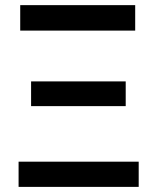

<svg xmlns="http://www.w3.org/2000/svg" viewBox="-20 -731 610 751"><path d="M52.7 -98.6H522.5V0H52.7ZM101.6 -412.6H471.7V-315.9H101.6ZM59.1 -710.9H508.8V-611.3H59.1Z"/></svg>

Font: Roboto Medium
Style: Regular
Weight: 500
Designer: Google
Version: Version 2.134; 2016; ttfautohint (v1.6)